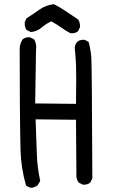

<svg xmlns="http://www.w3.org/2000/svg" viewBox="-20 -864 540 917"><path d="M131 33Q115 31 104 21Q80 -64 78 -148Q74 -324 74 -629Q74 -655 88 -676Q100 -686 117 -686H123L143 -676Q153 -659 153 -638L152 -625L148 -370L343 -368L344 -487Q344 -558 341.5 -581Q339 -604 337 -637Q342 -674 378 -674H384L403 -664Q413 -629 416 -591.5Q419 -554 421 -12L411 8Q399 18 382 18H376L356 8Q347 -4 345 -20L343 -292L150 -294Q154 -188 156 -127Q158 -66 172 0L160 21Q146 31 131 33ZM323 -705H317Q294 -717 271 -733.5Q248 -750 225 -762Q199 -750 177.5 -731.5Q156 -713 127 -711L107 -721Q98 -734 98 -751V-758L107 -777Q139 -797 169 -818.5Q199 -840 238 -844Q269 -828 297 -808.5Q325 -789 353 -771Q362 -758 362 -741V-734L353 -715Q341 -705 323 -705Z"/></svg>

Font: Xiaolai Mono SC
Style: Regular
Weight: 400
Monospace: yes
Designer: LXGW / Nozomi Seto
Version: Version 3.113;September 30, 2024